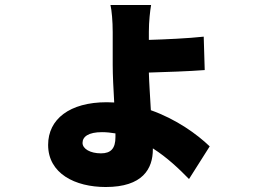

<svg xmlns="http://www.w3.org/2000/svg" viewBox="-20 -662 1040 770"><path d="M443 -127V-112C443 -67 425 -47 385 -47C342 -47 311 -65 311 -89C311 -114 335 -132 389 -132C407 -132 425 -130 443 -127ZM586 -642H423C428 -621 432 -577 432 -533C432 -498 432 -440 432 -402C432 -359 435 -305 438 -251L408 -252C259 -252 173 -184 173 -81C173 34 281 88 404 88C552 88 593 15 593 -63V-67C651 -30 699 16 738 56L821 -75C770 -124 687 -184 585 -220C582 -275 578 -331 577 -371C643 -373 737 -376 801 -381L797 -515C734 -508 642 -504 577 -502V-535C577 -575 582 -620 586 -642Z"/></svg>

Font: Noto Sans CJK HK Black
Style: Regular
Weight: 900
Designer: Ryoko NISHIZUKA 西塚涼子 (kana, bopomofo & ideographs); Paul D. Hunt (Latin, Greek & Cyrillic); Sandoll Communications 산돌커뮤니
Foundry: Adobe
Version: Version 2.004;hotconv 1.0.118;makeotfexe 2.5.65603